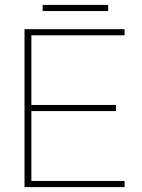

<svg xmlns="http://www.w3.org/2000/svg" viewBox="-20 -763 578 783"><path d="M154 -718V-743H421V-718ZM80 0V-644H488V-619H108V-335H453V-310H108V-25H488V0Z"/></svg>

Font: Kanit Thin
Style: Regular
Weight: 250
Designer: Katatrad Team
Foundry: CadsonDemak
Version: Version 2.000; ttfautohint (v1.8.3)